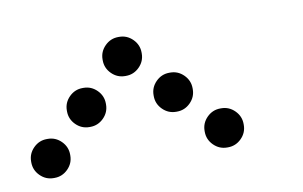

<svg xmlns="http://www.w3.org/2000/svg" viewBox="-44 -768 688 436"><g transform="rotate(-10 300.0 -550.0)"><path d="M249 -695Q231 -695 218 -682Q205 -669 205 -651V-649Q205 -631 218 -618Q231 -605 249 -605H251Q269 -605 282 -618Q295 -631 295 -649V-651Q295 -669 282 -682Q269 -695 251 -695ZM149 -595Q131 -595 118 -582Q105 -569 105 -551V-549Q105 -531 118 -518Q131 -505 149 -505H151Q169 -505 182 -518Q195 -531 195 -549V-551Q195 -569 182 -582Q169 -595 151 -595ZM349 -595Q331 -595 318 -582Q305 -569 305 -551V-549Q305 -531 318 -518Q331 -505 349 -505H351Q369 -505 382 -518Q395 -531 395 -549V-551Q395 -569 382 -582Q369 -595 351 -595ZM49 -495Q31 -495 18 -482Q5 -469 5 -451V-449Q5 -431 18 -418Q31 -405 49 -405H51Q69 -405 82 -418Q95 -431 95 -449V-451Q95 -469 82 -482Q69 -495 51 -495ZM449 -495Q431 -495 418 -482Q405 -469 405 -451V-449Q405 -431 418 -418Q431 -405 449 -405H451Q469 -405 482 -418Q495 -431 495 -449V-451Q495 -469 482 -482Q469 -495 451 -495Z"/></g></svg>

Font: Doto Black Rounded Black
Style: Regular
Weight: 900
Monospace: yes
Version: Version 1.000